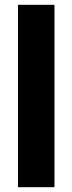

<svg xmlns="http://www.w3.org/2000/svg" viewBox="-20 -750 302 800"><path d="M55 30V-730H207V30Z"/></svg>

Font: Tektur
Style: Bold
Weight: 700
Designer: Adam Jagosz
Foundry: Adam Jagosz
Version: Version 1.005;gftools[0.9.30]